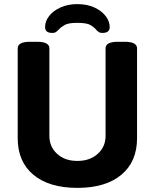

<svg xmlns="http://www.w3.org/2000/svg" viewBox="-20 -905 752 933"><path d="M356 -885Q403 -885 438 -869Q473 -853 493 -827.5Q513 -802 513 -773Q513 -745 478 -745Q466 -745 459.5 -749.5Q453 -754 447 -761Q438 -772 420 -783Q402 -794 356 -794Q313 -794 295 -784Q277 -774 267 -763Q260 -756 253.5 -750.5Q247 -745 234 -745Q199 -745 199 -773Q199 -802 219 -827.5Q239 -853 274.5 -869Q310 -885 356 -885ZM356 8Q219 8 142.5 -55.5Q66 -119 66 -234V-670Q66 -702 126 -702H160Q220 -702 220 -670V-244Q220 -192 257.5 -157.5Q295 -123 356 -123Q417 -123 455 -157.5Q493 -192 493 -244V-670Q493 -702 553 -702H586Q646 -702 646 -670V-234Q646 -119 569.5 -55.5Q493 8 356 8Z"/></svg>

Font: Asap
Style: Bold
Weight: 700
Designer: Pablo Cosgaya
Foundry: Omnibus-Type
Version: Version 3.001; ttfautohint (v1.8.3)